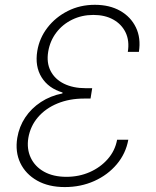

<svg xmlns="http://www.w3.org/2000/svg" viewBox="-20 -757 638 787"><path d="M245.6 9.8Q179.2 9.8 132.1 -16.8Q85 -43.5 63.2 -89.1Q41.5 -134.8 50.8 -191.9Q58.6 -238.3 83.5 -275.6Q108.4 -313 147.5 -338.6Q186.5 -364.3 235.8 -374L236.3 -377.9Q178.7 -395 150.6 -439.9Q122.6 -484.9 132.8 -547.9Q141.6 -601.1 174.6 -643.8Q207.5 -686.5 257.8 -711.9Q308.1 -737.3 368.7 -737.3Q429.2 -737.3 472.7 -712.6Q516.1 -688 537.1 -644.5Q558.1 -601.1 549.3 -544.4H503.9Q511.2 -589.8 494.9 -623.8Q478.5 -657.7 444.3 -676.8Q410.2 -695.8 362.8 -695.8Q315.4 -695.8 275.9 -676.5Q236.3 -657.2 210.7 -623.3Q185.1 -589.4 177.7 -545.9Q169.9 -500 187.5 -466.1Q205.1 -432.1 242.4 -413.8Q279.8 -395.5 331.1 -395.5H357.9L351.1 -353H324.2Q264.6 -353 215.8 -333Q167 -313 135.7 -276.6Q104.5 -240.2 96.2 -191.9Q88.9 -147 106 -110.6Q123 -74.2 160.6 -53.2Q198.2 -32.2 252.4 -32.2Q303.7 -32.2 347.7 -51.5Q391.6 -70.8 421.6 -105Q451.7 -139.2 460 -184.1H505.9Q495.6 -127.4 458.5 -83.5Q421.4 -39.6 366.2 -14.9Q311 9.8 245.6 9.8Z"/></svg>

Font: Inter 16pt ExtraLight
Style: Italic
Weight: 250
Italic angle: -9.3988°
Version: Version 4.001;git-66647c0bb